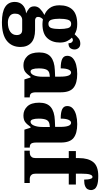

<svg xmlns="http://www.w3.org/2000/svg" viewBox="446 -1267 1043 1999"><g transform="rotate(90 967.5 -267.5)"><path d="M199 234Q-12 234 -12 100Q-12 50 20 18.5Q52 -13 107 -18Q81 -29 57.5 -48Q34 -67 34 -103Q34 -137 59 -162Q84 -187 124 -209Q82 -224 52.5 -262.5Q23 -301 23 -365Q23 -454 70 -502Q117 -550 218 -550Q252 -550 276.5 -543.5Q301 -537 325 -523Q346 -546 367.5 -564Q389 -582 423 -582Q452 -582 467.5 -564Q483 -546 483 -522Q483 -497 469 -478Q455 -459 418 -459Q418 -484 407 -494.5Q396 -505 388 -505Q378 -505 371.5 -501.5Q365 -498 360 -495Q381 -475 396 -444.5Q411 -414 411 -370Q411 -289 365 -238.5Q319 -188 218 -188Q209 -188 193.5 -189.5Q178 -191 170 -193Q162 -188 153 -174Q144 -160 144 -143Q144 -126 155 -118.5Q166 -111 180 -111H280Q369 -111 413 -71Q457 -31 457 41Q457 131 393.5 182.5Q330 234 199 234ZM216 -250Q251 -250 260.5 -282Q270 -314 270 -365Q270 -418 261 -452.5Q252 -487 217 -487Q183 -487 173 -451.5Q163 -416 163 -364Q163 -315 173 -282.5Q183 -250 216 -250ZM202 172Q263 172 298 147.5Q333 123 333 80Q333 54 320.5 38.5Q308 23 279 23H172Q160 23 145.5 30Q131 37 120.5 53.5Q110 70 110 99Q110 136 137.5 154Q165 172 202 172Z M646 10Q592 10 553 -30Q514 -70 514 -154Q514 -236 560 -274.5Q606 -313 698 -317L766 -320V-374Q766 -486 723 -486Q704 -486 692 -458.5Q680 -431 680 -378Q613 -378 581 -394Q549 -410 549 -446Q549 -482 575 -505Q601 -528 643.5 -539Q686 -550 737 -550Q833 -550 881 -512Q929 -474 929 -380V-126Q929 -86 940 -71Q951 -56 979 -56H982V0H795L775 -64H766Q738 -24 714 -7Q690 10 646 10ZM712 -64Q737 -64 752 -99Q767 -134 767 -191V-265L742 -262Q707 -258 693.5 -230.5Q680 -203 680 -150Q680 -109 688 -86.5Q696 -64 712 -64Z M1169 10Q1115 10 1076 -30Q1037 -70 1037 -154Q1037 -236 1083 -274.5Q1129 -313 1221 -317L1289 -320V-374Q1289 -486 1246 -486Q1227 -486 1215 -458.5Q1203 -431 1203 -378Q1136 -378 1104 -394Q1072 -410 1072 -446Q1072 -482 1098 -505Q1124 -528 1166.5 -539Q1209 -550 1260 -550Q1356 -550 1404 -512Q1452 -474 1452 -380V-126Q1452 -86 1463 -71Q1474 -56 1502 -56H1505V0H1318L1298 -64H1289Q1261 -24 1237 -7Q1213 10 1169 10ZM1235 -64Q1260 -64 1275 -99Q1290 -134 1290 -191V-265L1265 -262Q1230 -258 1216.5 -230.5Q1203 -203 1203 -150Q1203 -109 1211 -86.5Q1219 -64 1235 -64Z M1537 0V-56H1561Q1569 -56 1581.5 -60Q1594 -64 1604 -77.5Q1614 -91 1614 -119V-462H1541V-536H1614V-569Q1614 -664 1655.5 -716.5Q1697 -769 1800 -769Q1862 -769 1893.5 -758Q1925 -747 1936 -730Q1947 -713 1947 -695Q1947 -676 1938.5 -659.5Q1930 -643 1906.5 -632.5Q1883 -622 1838 -622Q1838 -638 1836 -658Q1834 -678 1828 -693.5Q1822 -709 1810 -709Q1794 -709 1785 -683Q1776 -657 1776 -590V-536H1889V-462H1776V-119Q1776 -91 1785.5 -77.5Q1795 -64 1807.5 -60Q1820 -56 1829 -56H1873V0Z"/></g></svg>

Font: Noto Serif Thai ExtraCondensed Black
Style: Regular
Weight: 900
Width: 2
Designer: Monotype Design Team
Foundry: Monotype Imaging Inc.
Version: Version 2.002; ttfautohint (v1.8.4.7-5d5b)